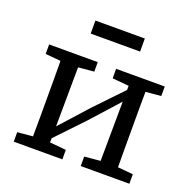

<svg xmlns="http://www.w3.org/2000/svg" viewBox="-121 -794 910 913"><g transform="rotate(20 334.5 -337.0)"><path d="M42 0V-48L152 -58H180L288 -48V0ZM381 0V-48L490 -58H518L627 -48V0ZM119 0Q119 -31 119.5 -68Q120 -105 120 -144.5Q120 -184 120 -218V-274Q120 -309 120 -348Q120 -387 119.5 -424.5Q119 -462 119 -492H209L205 0ZM186 -56 164 -107H179L333 -278L486 -438L504 -384H489L337 -215ZM461 0 465 -492H550Q550 -462 549.5 -424.5Q549 -387 549 -348Q549 -309 549 -274V-218Q549 -184 549 -144.5Q549 -105 549.5 -68Q550 -31 550 0ZM42 -444V-492H288V-444L181 -434H153ZM381 -444V-492H627V-444L519 -434H491ZM210 -608V-674H460V-608Z"/></g></svg>

Font: Source Serif 4
Style: Regular
Weight: 400
Designer: Frank Grießhammer
Foundry: Adobe Systems Incorporated
Version: Version 4.004;hotconv 1.0.116;makeotfexe 2.5.65601